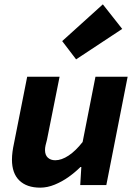

<svg xmlns="http://www.w3.org/2000/svg" viewBox="-20 -851 640 883"><path d="M165 12Q103 12 69 -21Q35 -54 35 -117Q35 -134 37.5 -153Q40 -172 44 -190L105 -498H254L196 -208Q192 -194 189.5 -182.5Q187 -171 187 -161Q187 -138 200 -126Q213 -114 234 -114Q263 -114 295.5 -135.5Q328 -157 360 -198L419 -498H567L469 0H349L354 -83H350Q326 -59 296 -37.5Q266 -16 232 -2Q198 12 165 12ZM330 -578 266 -662 453 -831 542 -718Z"/></svg>

Font: Source Code Pro ExtraBold
Style: Italic
Weight: 800
Italic angle: -11°
Monospace: yes
Designer: Paul D. Hunt, Teo Tuominen
Foundry: Adobe Systems Incorporated
Version: Version 1.016;hotconv 1.0.116;makeotfexe 2.5.65601